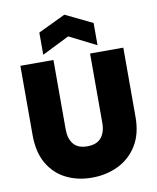

<svg xmlns="http://www.w3.org/2000/svg" viewBox="-101 -1031 914 1115"><g transform="rotate(-10 356.0 -473.0)"><path d="M53 -705H248V-296Q248 -241 274 -209Q300 -177 355 -177Q411 -177 437.5 -209Q464 -241 464 -296V-705H660V-296Q660 -196 618 -128.5Q576 -61 506 -27Q436 7 351 7Q266 7 198.5 -27Q131 -61 92 -128.5Q53 -196 53 -296ZM515 -745 356 -825 195 -745V-876L356 -953L515 -876Z"/></g></svg>

Font: Parkinsans ExtraBold
Style: Regular
Weight: 800
Designer: Red Stone, Indian Type Foundry
Foundry: Indian Type Foundry
Version: Version 1.000